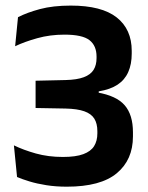

<svg xmlns="http://www.w3.org/2000/svg" viewBox="-20 -672 544 704"><path d="M225 12.5Q184.5 12.5 149.8 7Q115 1.5 88 -6.8Q61 -15 42.5 -23L31 -139Q66 -122 111.5 -109.2Q157 -96.5 210.5 -96.5Q258 -96.5 285.5 -106.8Q313 -117 325 -136.2Q337 -155.5 337 -183V-191Q337 -219 325.8 -237Q314.5 -255 289 -264Q263.5 -273 220.5 -274L110.5 -276V-376L220.5 -378.5Q262.5 -379.5 287.5 -389Q312.5 -398.5 323.2 -416Q334 -433.5 334 -459V-464.5Q334 -504.5 308 -524.8Q282 -545 216.5 -545Q163.5 -545 116.8 -532Q70 -519 35.5 -502.5L46 -609Q79 -626 126.8 -638.8Q174.5 -651.5 239.5 -651.5Q353 -651.5 408 -608Q463 -564.5 463 -485.5V-475.5Q463 -436.5 450.2 -407.8Q437.5 -379 411 -361.5Q384.5 -344 342 -337V-319L336.5 -333Q407 -321 437.2 -286Q467.5 -251 467.5 -187V-172Q467.5 -86 408.2 -36.8Q349 12.5 225 12.5Z"/></svg>

Font: Anek Bangla
Style: Semi-bold
Weight: 600
Designer: Sulekha Rajkumar (Bangla), Yesha Goshar (Latin)
Foundry: Ek Type
Version: Version 1.002;March 21, 2022;FontCreator 13.0.0.2683 64-bit